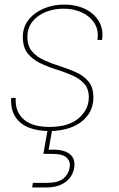

<svg xmlns="http://www.w3.org/2000/svg" viewBox="-20 -567 523 841"><path d="M196 7Q145 7 106.5 -8Q68 -23 47 -55.5Q26 -88 29 -138H49Q45 -80 82.5 -45.5Q120 -11 197 -11Q280 -11 324.5 -49Q369 -87 369 -141Q369 -179 348 -201.5Q327 -224 294 -238Q261 -252 224.5 -263.5Q188 -275 155 -291Q122 -307 101 -333.5Q80 -360 80 -405Q80 -448 104.5 -479.5Q129 -511 170.5 -529Q212 -547 262 -547Q312 -547 352 -528Q392 -509 413 -474Q434 -439 427 -392H407Q413 -435 393.5 -465.5Q374 -496 338.5 -512.5Q303 -529 259 -529Q215 -529 179 -514Q143 -499 121.5 -471.5Q100 -444 100 -405Q100 -365 121 -341Q142 -317 175 -302.5Q208 -288 244.5 -276.5Q281 -265 314 -250Q347 -235 368 -209.5Q389 -184 389 -141Q389 -95 364.5 -62Q340 -29 296.5 -11Q253 7 196 7ZM210 -7 193 89Q225 87 247.5 91.5Q270 96 284 106.5Q298 117 303 132.5Q308 148 305 168Q301 193 285.5 212.5Q270 232 244.5 243Q219 254 184 254H121L124 234H184Q234 234 257 215.5Q280 197 285 168Q290 143 273.5 125Q257 107 207 107H170L190 -7Z"/></svg>

Font: Poppins Variable
Style: Italic
Weight: 100
Italic angle: -10°
Designer: Jonny Pinhorn
Foundry: Indian Type Foundry
Version: Version 6.000